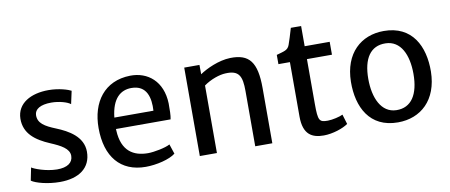

<svg xmlns="http://www.w3.org/2000/svg" viewBox="-63 -933 2783 1188"><g transform="rotate(-10 1328.5 -338.5)"><path d="M54.7 -31.7C81.1 -12.7 155.8 7.8 231.9 7.8C352.5 7.8 428.2 -46.9 428.2 -147.9C428.2 -243.2 339.8 -292 265.1 -322.3C197.3 -349.6 155.8 -374 157.2 -425.8C158.2 -461.9 194.3 -485.4 262.7 -485.4C314.5 -485.4 365.7 -469.2 382.8 -454.6L400.4 -535.6C383.8 -544.9 326.7 -564.5 259.3 -564.5C148.9 -564.5 59.6 -516.6 58.1 -419.9C57.1 -326.7 124.5 -276.4 213.4 -238.8C276.9 -211.9 328.1 -185.5 328.1 -140.1C328.1 -96.7 292.5 -71.3 227.1 -71.8C156.2 -72.8 85.9 -101.1 70.8 -111.8Z M524.4 -279.3C524.4 -98.6 612.8 7.8 771 7.8C837.9 7.8 922.4 -12.2 959 -42L938.5 -103.5C911.1 -87.4 836.9 -73.2 799.8 -73.2C709 -73.2 636.2 -114.3 629.9 -245.1C629.9 -248.5 629.4 -251.5 629.4 -254.9H972.7C978 -279.8 978 -312.5 978 -354.5C973.6 -493.7 883.8 -566.4 772.9 -564.5C609.9 -561.5 524.4 -441.4 524.4 -279.3ZM631.8 -326.2C644.5 -446.3 700.2 -488.3 767.1 -488.3C864.7 -488.3 882.3 -405.8 877.4 -326.2Z M1111.3 0H1218.8V-424.3C1263.2 -456.5 1318.8 -474.6 1355.5 -476.1C1442.4 -481 1459.5 -439.9 1459.5 -347.2V0H1566.9V-346.7C1566.9 -509.8 1521.5 -567.9 1401.4 -564.9C1328.6 -563 1249 -525.4 1207.5 -497.1L1207 -555.7H1111.3Z M1761.2 -133.3C1761.2 -18.1 1817.9 7.8 1889.6 7.8C1945.8 7.8 2013.2 -15.1 2043.5 -37.6L2024.9 -99.1C2006.3 -89.4 1958.5 -78.1 1929.7 -78.1C1876.5 -78.1 1868.2 -86.9 1868.2 -193.8V-475.6H2025.4V-556.6H1868.2V-683.6H1803.7C1790 -639.2 1780.3 -604 1771.5 -581.5C1759.8 -549.8 1737.8 -547.9 1689 -533.7V-475.6H1761.2Z M2356 7.8C2499.5 7.8 2607.4 -87.9 2610.4 -266.6C2612.3 -425.3 2544.4 -564.5 2365.7 -564.5C2222.7 -564.5 2114.3 -468.8 2111.8 -290C2109.9 -131.3 2177.7 7.8 2356 7.8ZM2358.9 -68.4C2264.2 -70.3 2220.7 -169.4 2220.7 -288.6C2220.7 -417 2269.5 -489.3 2363.3 -487.3C2459 -485.8 2501.5 -390.6 2501.5 -271.5C2501.5 -142.6 2453.1 -66.4 2358.9 -68.4Z"/></g></svg>

Font: Merriweather Sans
Style: Regular
Weight: 400
Designer: Eben Sorkin ( eben@eyebytes.com )
Foundry: Eben Sorkin
Version: Version 1.003